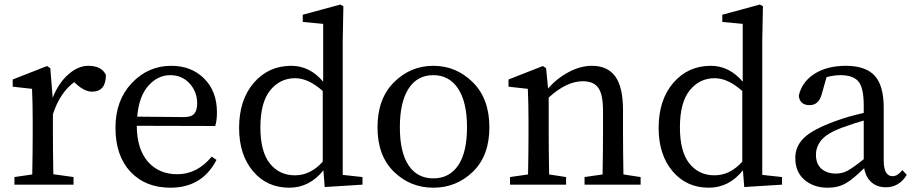

<svg xmlns="http://www.w3.org/2000/svg" viewBox="-20 -830 4102 863"><path d="M206.1 -523.4 216.8 -390.6Q243.2 -457 287.1 -495.6Q331.1 -534.2 377 -534.2Q436.5 -534.2 456.1 -493.2Q456.1 -418 393.6 -418Q362.3 -418 326.2 -449.2L313.5 -460.9Q249 -413.1 217.8 -316.4V-230.5Q217.8 -158.2 219.7 -46.9L310.5 -34.2V0H44.9V-34.2L125 -45.9Q127 -155.3 127 -230.5V-287.1Q127 -365.2 124 -430.7L37.1 -440.4V-472.7L191.4 -533.2Z M596.7 -305.7 807.6 -303.7Q840.8 -303.7 853.5 -319.3Q866.2 -335 866.2 -365.2Q866.2 -418 832 -455.1Q797.9 -492.2 745.1 -492.2Q689.5 -492.2 647 -444.8Q604.5 -397.5 596.7 -305.7ZM947.3 -263.7 594.7 -264.6Q595.7 -159.2 645 -103Q694.3 -46.9 777.3 -46.9Q866.2 -46.9 931.6 -126L953.1 -111.3Q888.7 13.7 746.1 13.7Q633.8 13.7 566.4 -58.1Q499 -129.9 499 -255.9Q499 -378.9 572.3 -456.5Q645.5 -534.2 750 -534.2Q839.8 -534.2 897.5 -477.1Q955.1 -419.9 955.1 -325.2Q955.1 -287.1 947.3 -263.7Z M1430.7 -103.5V-420.9Q1366.2 -478.5 1306.6 -478.5Q1238.3 -478.5 1194.3 -423.8Q1150.4 -369.1 1150.4 -257.8Q1150.4 -148.4 1192.9 -95.2Q1235.4 -42 1305.7 -42Q1376 -42 1430.7 -103.5ZM1520.5 -43.9 1609.4 -34.2V0L1439.5 10.7L1433.6 -64.5Q1371.1 13.7 1280.3 13.7Q1179.7 13.7 1117.2 -60.5Q1054.7 -134.8 1054.7 -254.9Q1054.7 -380.9 1120.6 -457.5Q1186.5 -534.2 1289.1 -534.2Q1372.1 -534.2 1432.6 -462.9V-722.7L1340.8 -731.4V-763.7L1509.8 -809.6L1523.4 -801.8L1520.5 -646.5Z M1676.8 -257.8Q1676.8 -386.7 1751 -460.4Q1825.2 -534.2 1927.7 -534.2Q2030.3 -534.2 2105 -460.4Q2179.7 -386.7 2179.7 -257.8Q2179.7 -129.9 2105.5 -58.1Q2031.2 13.7 1927.7 13.7Q1824.2 13.7 1750.5 -58.1Q1676.8 -129.9 1676.8 -257.8ZM2079.1 -257.8Q2079.1 -371.1 2039.1 -431.6Q1999 -492.2 1927.7 -492.2Q1855.5 -492.2 1816.4 -431.6Q1777.3 -371.1 1777.3 -257.8Q1777.3 -145.5 1816.4 -86.9Q1855.5 -28.3 1927.7 -28.3Q2000 -28.3 2039.6 -86.9Q2079.1 -145.5 2079.1 -257.8Z M2782.2 -45.9 2859.4 -34.2V0H2607.4V-34.2L2688.5 -45.9Q2690.4 -155.3 2690.4 -230.5V-332Q2690.4 -405.3 2669.4 -435.1Q2648.4 -464.8 2599.6 -464.8Q2526.4 -464.8 2446.3 -391.6V-230.5Q2446.3 -157.2 2448.2 -45.9L2524.4 -34.2V0H2272.5V-34.2L2353.5 -45.9Q2355.5 -157.2 2355.5 -230.5V-287.1Q2355.5 -365.2 2352.5 -430.7L2265.6 -440.4V-472.7L2419.9 -533.2L2434.6 -523.4L2443.4 -432.6Q2485.4 -479.5 2537.6 -506.8Q2589.8 -534.2 2640.6 -534.2Q2710.9 -534.2 2745.6 -486.3Q2780.3 -438.5 2780.3 -335V-230.5Q2780.3 -155.3 2782.2 -45.9Z M3316.4 -103.5V-420.9Q3252 -478.5 3192.4 -478.5Q3124 -478.5 3080.1 -423.8Q3036.1 -369.1 3036.1 -257.8Q3036.1 -148.4 3078.6 -95.2Q3121.1 -42 3191.4 -42Q3261.7 -42 3316.4 -103.5ZM3406.2 -43.9 3495.1 -34.2V0L3325.2 10.7L3319.3 -64.5Q3256.8 13.7 3166 13.7Q3065.4 13.7 3002.9 -60.5Q2940.4 -134.8 2940.4 -254.9Q2940.4 -380.9 3006.3 -457.5Q3072.3 -534.2 3174.8 -534.2Q3257.8 -534.2 3318.4 -462.9V-722.7L3226.6 -731.4V-763.7L3395.5 -809.6L3409.2 -801.8L3406.2 -646.5Z M3862.3 -114.3V-288.1Q3823.2 -277.3 3760.7 -254.9Q3695.3 -229.5 3671.4 -199.7Q3647.5 -169.9 3647.5 -134.8Q3647.5 -92.8 3672.4 -71.3Q3697.3 -49.8 3737.3 -49.8Q3765.6 -49.8 3790 -63Q3814.5 -76.2 3862.3 -114.3ZM4036.1 -65.4 4055.7 -43.9Q4021.5 11.7 3961.9 11.7Q3921.9 11.7 3896.5 -11.2Q3871.1 -34.2 3864.3 -74.2Q3815.4 -25.4 3781.2 -5.9Q3747.1 13.7 3700.2 13.7Q3637.7 13.7 3596.2 -21.5Q3554.7 -56.6 3554.7 -120.1Q3554.7 -172.9 3594.2 -210.9Q3633.8 -249 3736.3 -286.1Q3794.9 -307.6 3862.3 -322.3V-356.4Q3862.3 -435.5 3838.4 -463.9Q3814.5 -492.2 3756.8 -492.2Q3730.5 -492.2 3695.3 -483.4L3673.8 -408.2Q3661.1 -357.4 3619.1 -357.4Q3575.2 -357.4 3570.3 -399.4Q3584 -461.9 3640.6 -498Q3697.3 -534.2 3782.2 -534.2Q3870.1 -534.2 3911.1 -490.2Q3952.1 -446.3 3952.1 -345.7V-108.4Q3952.1 -38.1 3992.2 -38.1Q4013.7 -38.1 4036.1 -65.4Z"/></svg>

Font: GenYoMin TW TTF Medium
Style: Regular
Weight: 500
Version: Version 1.300